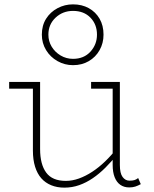

<svg xmlns="http://www.w3.org/2000/svg" viewBox="-20 -847 705 881"><path d="M275 14Q242 14 215 3Q188 -8 169.5 -29Q151 -50 141 -82Q131 -114 131 -156V-471H164V-163Q164 -128 171 -101Q178 -74 192 -55Q206 -36 228.5 -26.5Q251 -17 282 -17Q312 -17 342.5 -28Q373 -39 403.5 -59Q434 -79 462.5 -106.5Q491 -134 516 -166V-136Q491 -105 463.5 -77.5Q436 -50 406 -29.5Q376 -9 343.5 2.5Q311 14 275 14ZM22 -440V-471H147V-440ZM573 13Q549 13 532 1Q515 -11 506 -34Q497 -57 497 -90V-471H530V-90Q530 -52 542.5 -35Q555 -18 574 -18Q588 -18 596.5 -20.5Q605 -23 614 -30L626 -2Q613 5 601 9Q589 13 573 13ZM398 -440V-471H520V-440ZM315 -548Q277 -548 244 -566.5Q211 -585 191.5 -617Q172 -649 172 -688Q172 -730 191.5 -761Q211 -792 244 -809.5Q277 -827 315 -827Q356 -827 387.5 -809.5Q419 -792 437 -761Q455 -730 455 -688Q455 -649 437 -617Q419 -585 387.5 -566.5Q356 -548 315 -548ZM315 -577Q365 -577 395 -610Q425 -643 425 -688Q425 -735 395 -766Q365 -797 315 -797Q268 -797 235 -766Q202 -735 202 -688Q202 -658 217 -633Q232 -608 258 -592.5Q284 -577 315 -577Z"/></svg>

Font: BioRhyme ExtraLight
Style: Regular
Weight: 250
Designer: Aoife Mooney
Foundry: Aoife Mooney Type
Version: Version 1.600;gftools[0.9.33]